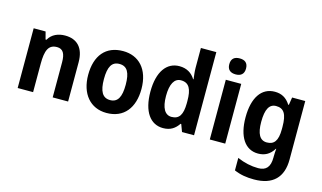

<svg xmlns="http://www.w3.org/2000/svg" viewBox="-109 -1107 2844 1695"><g transform="rotate(15 1313.0 -260.0)"><path d="M358 -556C296 -556 238 -533 207 -477H199L181 -546H72V0H213V-260C213 -381 237 -439 315 -439C370 -439 392 -399 392 -321V0H533V-358C533 -493 465 -556 358 -556Z M1130 -274C1130 -456 1031 -556 888 -556C730 -556 643 -450 643 -274C643 -102 736 10 885 10C1045 10 1130 -103 1130 -274ZM787 -274C787 -385 816 -438 886 -438C957 -438 986 -385 986 -274C986 -163 957 -108 887 -108C817 -108 787 -163 787 -274Z M1402 10C1471 10 1512 -21 1543 -67H1549L1574 0H1684V-760H1543V-579C1543 -542 1549 -504 1552 -476H1548C1518 -525 1471 -556 1403 -556C1287 -556 1212 -456 1212 -273C1212 -90 1286 10 1402 10ZM1449 -105C1389 -105 1355 -161 1355 -272C1355 -381 1388 -439 1448 -439C1523 -439 1549 -384 1549 -277V-255C1548 -153 1520 -105 1449 -105Z M1899 -760C1853 -760 1822 -740 1822 -687C1822 -635 1853 -614 1899 -614C1944 -614 1975 -635 1975 -687C1975 -740 1944 -760 1899 -760ZM1969 -546H1828V0H1969Z M2275 -556C2153 -556 2082 -451 2082 -271C2082 -96 2151 10 2270 10C2328 10 2376 -12 2413 -72H2416C2414 -52 2412 -25 2412 -1V9C2412 96 2376 134 2305 134C2243 134 2177 120 2113 92V206C2170 231 2228 240 2295 240C2467 240 2554 152 2554 -11V-546H2434L2423 -476H2417C2381 -533 2334 -556 2275 -556ZM2318 -437C2388 -437 2419 -392 2419 -273V-253C2419 -144 2385 -105 2320 -105C2256 -105 2226 -159 2226 -269C2226 -383 2256 -437 2318 -437Z"/></g></svg>

Font: Noto Sans Gurmukhi SemiCondensed
Style: Bold
Weight: 700
Width: 4
Designer: Jelle Bosma - Monotype Design Team
Foundry: Monotype Imaging Inc.
Version: Version 2.004